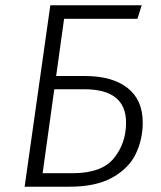

<svg xmlns="http://www.w3.org/2000/svg" viewBox="-20 -705 607 725"><path d="M519 -242Q519 -179 493 -124.5Q467 -70 405 -35Q343 0 243 0H73L170 -685H515L499 -634H222L192 -418H300Q404 -418 461.5 -373Q519 -328 519 -242ZM456 -242Q456 -368 298 -368H185L141 -51H255Q364 -51 410 -107.5Q456 -164 456 -242Z"/></svg>

Font: Fira Sans Light
Style: Italic
Weight: 300
Italic angle: -8°
Designer: bBox Type GmbH & Carrois Corporate GbR & Edenspiekermann AG
Foundry: bBox Type GmbH & Carrois Corporate GbR & Edenspiekermann AG
Version: Version 4.301